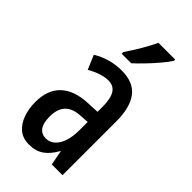

<svg xmlns="http://www.w3.org/2000/svg" viewBox="-239 -884 911 911"><g transform="rotate(45 216.0 -429.0)"><path d="M218 -601Q297 -601 333.5 -553Q370 -505 370 -413V-51H298L284 -125H282Q259 -83 229 -62Q199 -41 155 -41Q112 -41 85.5 -64Q59 -87 46 -124.5Q33 -162 33 -205Q33 -287 79 -330.5Q125 -374 211 -378L275 -381V-414Q275 -469 258.5 -496Q242 -523 206 -523Q161 -523 101 -489L71 -560Q138 -601 218 -601ZM231 -311Q130 -306 130 -206Q130 -160 146 -139Q162 -118 190 -118Q229 -118 252.5 -156Q276 -194 276 -261V-314ZM360 -808Q347 -788 323 -759.5Q299 -731 272.5 -703.5Q246 -676 225 -657H161V-668Q215 -748 248 -817H360Z"/></g></svg>

Font: Noto Sans Tamil UI ExtraCondensed Medium
Style: Regular
Weight: 500
Width: 2
Designer: Jelle Bosma - Monotype Design Team
Foundry: Monotype Imaging Inc.
Version: Version 2.004; ttfautohint (v1.8.4.7-5d5b)